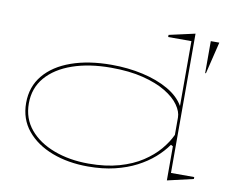

<svg xmlns="http://www.w3.org/2000/svg" viewBox="-81 -853 1206 976"><g transform="rotate(10 522.0 -365.0)"><path d="M852 -745V-26H972V-16L838 15V-161L827 -167Q802 -131 765 -98.5Q728 -66 679 -40.5Q630 -15 568 0Q506 15 430 15Q327 15 244.5 -16.5Q162 -48 113.5 -107Q65 -166 65 -249Q65 -333 114.5 -392.5Q164 -452 253 -483.5Q342 -515 460 -515Q545 -515 621 -498Q697 -481 754 -448.5Q811 -416 838 -369V-704H718V-715ZM460 -500Q347 -500 261 -470Q175 -440 127 -384Q79 -328 79 -249Q79 -171 125.5 -115.5Q172 -60 252 -30Q332 0 430 0Q519 0 587.5 -19.5Q656 -39 705.5 -71.5Q755 -104 787.5 -142.5Q820 -181 838 -220V-310Q838 -340 814.5 -373.5Q791 -407 744 -435.5Q697 -464 626 -482Q555 -500 460 -500ZM935 -556V-721H979L939 -556Z"/></g></svg>

Font: Kalnia Expanded Thin
Style: Regular
Weight: 250
Width: 7
Designer: Frida Medrano
Foundry: Frida Medrano
Version: Version 1.105